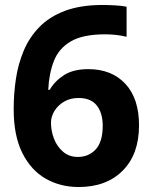

<svg xmlns="http://www.w3.org/2000/svg" viewBox="-20 -742 612 772"><path d="M35 -303Q35 -365 44 -425Q53 -485 75.5 -538.5Q98 -592 138.5 -633.5Q179 -675 241.5 -698.5Q304 -722 393 -722Q414 -722 442 -720.5Q470 -719 489 -715V-594Q470 -599 447.5 -601.5Q425 -604 403 -604Q314 -604 265.5 -576Q217 -548 197 -497.5Q177 -447 174 -381H180Q200 -416 237.5 -440Q275 -464 335 -464Q429 -464 484 -405Q539 -346 539 -238Q539 -122 473.5 -56Q408 10 296 10Q223 10 164 -23.5Q105 -57 70 -126.5Q35 -196 35 -303ZM293 -111Q337 -111 365 -141.5Q393 -172 393 -236Q393 -288 369 -318Q345 -348 296 -348Q263 -348 238 -333.5Q213 -319 199 -296Q185 -273 185 -249Q185 -216 197 -184.5Q209 -153 233.5 -132Q258 -111 293 -111Z"/></svg>

Font: Noto Sans Balinese
Style: Bold
Weight: 700
Designer: Aditya Bayu, David Williams
Foundry: David Williams
Version: Version 2.005; ttfautohint (v1.8.4.7-5d5b)